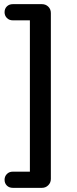

<svg xmlns="http://www.w3.org/2000/svg" viewBox="-20 -725 373 925"><path d="M42 180Q24 180 13 169Q2 158 2 141Q2 125 13 113.5Q24 102 42 102H124V-627H42Q24 -627 13 -638.5Q2 -650 2 -666Q2 -683 13 -694Q24 -705 42 -705H182Q200 -705 212.5 -693Q225 -681 225 -662V137Q225 155 212.5 167.5Q200 180 182 180Z"/></svg>

Font: Nunito SemiBold
Style: Regular
Weight: 600
Designer: Vernon Adams
Foundry: Vernon Adams
Version: Version 3.602